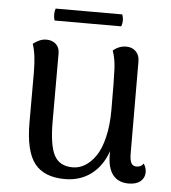

<svg xmlns="http://www.w3.org/2000/svg" viewBox="-49 -692 669 751"><g transform="rotate(5 285.0 -316.5)"><path d="M400.9 -600.1H139.2Q131.8 -623 139.2 -647H400.9Q409.7 -623 400.9 -600.1ZM535.2 -73.2Q545.9 -57.6 545.9 -40Q545.9 -17.6 529.3 -3.9Q512.7 9.8 482.9 9.8Q442.4 9.8 421.1 -17.1Q399.9 -43.9 399.9 -97.2V-109.9Q378.9 -50.3 335.7 -18.1Q292.5 14.2 232.9 14.2Q151.4 14.2 113.8 -33.9Q76.2 -82 76.2 -194.8V-391.1Q76.2 -461.4 62 -502Q88.4 -522.9 113.8 -522.9Q136.7 -522.9 151.4 -509.8Q166 -496.6 166 -473.1V-207Q166 -113.3 186.8 -73.7Q207.5 -34.2 259.8 -34.2Q284.7 -34.2 307.1 -47.6Q329.6 -61 348.9 -88.4Q368.2 -115.7 379.6 -162.8Q391.1 -210 391.1 -271Q391.1 -396 388.9 -434.6Q386.7 -473.1 376 -502.9Q398.9 -522.9 428.2 -522.9Q450.7 -522.9 465.3 -508.5Q480 -494.1 480 -469.2L481 -109.9Q481 -82 487.3 -70.6Q493.7 -59.1 507.8 -59.1Q527.3 -59.1 535.2 -73.2Z"/></g></svg>

Font: Arima Madurai Medium
Style: Regular
Weight: 500
Designer: Joana Correia and Natanael Gama
Foundry: NDISCOVER
Version: Version 1.019;PS 001.019;hotconv 1.0.88;makeotf.lib2.5.64775